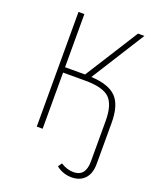

<svg xmlns="http://www.w3.org/2000/svg" viewBox="-159 -778 884 1073"><g transform="rotate(20 282.5 -241.0)"><path d="M311 -365Q415 -360 460 -314Q505 -268 505 -163V80Q505 139 476 169.5Q447 200 398 200Q346 200 306 168L322 145Q359 169 398 169Q470 169 470 79V-161Q470 -258 430.5 -296Q391 -334 287 -334H154V0H119V-682H154V-366H273L473 -682H511Z"/></g></svg>

Font: Fira Sans UltraLight
Style: Regular
Weight: 200
Designer: Carrois Corporate & Edenspiekermann AG
Foundry: Carrois Corporate GbR & Edenspiekermann AG
Version: Version 4.106;PS 004.106;hotconv 1.0.70;makeotf.lib2.5.58329